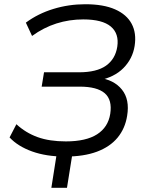

<svg xmlns="http://www.w3.org/2000/svg" viewBox="-20 -734 694 911"><path d="M223.7 157 254 -35.1H328.5L297.8 157ZM288.8 8.9Q199.8 8.9 132.2 -15.4Q64.7 -39.8 25.4 -81.9L57.8 -144.6Q102 -103.8 158.4 -83.4Q214.7 -63.1 292.5 -63.1Q388.2 -63.1 440.6 -96.7Q493 -130.3 503.1 -193.9Q513.2 -260.7 476.8 -291.8Q440.4 -322.9 358.1 -322.9H177.7L188.9 -391H354.9Q438.8 -391 483 -422.4Q527.2 -453.8 536.4 -512Q545.9 -574.2 505.8 -608.1Q465.7 -641.9 375 -641.9Q308.7 -641.9 247.8 -622.6Q186.9 -603.2 132.1 -563.4L102.7 -626.6Q160.3 -669.3 233.2 -691.6Q306.1 -713.9 384.5 -713.9Q471.1 -713.9 526.2 -689.5Q581.3 -665.1 604.8 -620.9Q628.3 -576.7 618.8 -516.1Q609.3 -455.4 565.7 -411.1Q522.1 -366.8 445.5 -351.9L447.5 -365.3Q520.7 -355.9 558.5 -308.9Q596.2 -261.9 583.2 -184.3Q573.7 -124.3 537.8 -80.8Q501.8 -37.4 439.7 -14.2Q377.6 8.9 288.8 8.9Z"/></svg>

Font: Mulish ExtraLight
Style: Italic
Weight: 200
Italic angle: -9°
Designer: Vernon Adams
Foundry: Vernon Adams
Version: Version 3.603